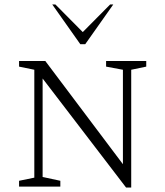

<svg xmlns="http://www.w3.org/2000/svg" viewBox="-20 -832 737 856"><path d="M65 0V-26L133 -40V-521L65 -535V-560H182L528 -100V-521L453 -535V-560H632V-535L565 -521V4H542L170 -482V-43L249 -26V0ZM338 -635 213 -812H227L349 -689L471 -812H485L360 -635Z"/></svg>

Font: Spectral SC ExtraLight
Style: Regular
Weight: 275
Designer: Jean-Baptiste Levee
Foundry: Production Type
Version: Version 2.001